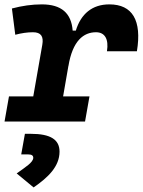

<svg xmlns="http://www.w3.org/2000/svg" viewBox="-35 -547 642 864"><path d="M-14.6 0H347.7L367.7 -113.3H249L272.9 -251V-249.5C291.5 -363.8 341.3 -401.9 397 -401.9C436.5 -401.9 455.1 -371.6 446.3 -316.4H581.1C604 -455.1 561 -527.3 457 -527.3C379.9 -527.3 329.1 -484.4 306.2 -409.2H292C286.1 -487.8 241.2 -527.3 153.3 -527.3C108.9 -527.3 64.5 -521 18.6 -508.8L33.7 -390.6C61.5 -397.9 87.9 -401.9 113.3 -401.9C149.4 -401.9 162.1 -383.3 155.3 -345.2L114.7 -113.3H5.4ZM116.2 296.4C180.7 252 232.9 202.6 232.9 135.3C232.9 80.6 191.4 55.2 104 55.2H77.1L60.5 147.9H92.3C107.4 147.9 114.7 152.8 114.7 163.1C114.7 183.1 80.6 204.6 40 233.4Z"/></svg>

Font: Cascadia Mono NF
Style: Bold Italic
Weight: 700
Italic angle: -10°
Monospace: yes
Designer: Aaron Bell
Foundry: Saja Typeworks
Version: Version 2404.023